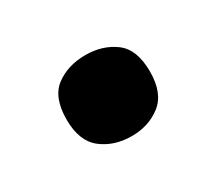

<svg xmlns="http://www.w3.org/2000/svg" viewBox="-50 -522 384 341"><g transform="rotate(-30 142.5 -352.0)"><path d="M57 -352Q57 -397.8 82 -416.4Q107 -435 143 -435Q178.1 -435 203 -416.5Q228 -398 228 -352.4Q228 -308 203 -288.5Q178.1 -269 143 -269Q107 -269 82 -288.5Q57 -308.1 57 -352Z"/></g></svg>

Font: Noto Sans Ol Chiki
Style: Regular
Weight: 400
Designer: Monotype Design Team, Lewis McGuffie
Foundry: Monotype Imaging Inc.
Version: Version 2.003